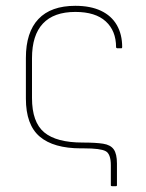

<svg xmlns="http://www.w3.org/2000/svg" viewBox="-20 -510 502 660"><path d="M365 130Q361 130 361 127V58Q361 19 343 9.5Q325 0 270 0H259Q164 0 116.5 -40.5Q69 -81 69 -171V-311Q69 -399 112 -444.5Q155 -490 239 -490Q291 -490 327 -473Q363 -456 381.5 -424Q400 -392 400 -348Q400 -344 397 -344H383Q382 -344 380.5 -345Q379 -346 379 -348Q379 -404 343.5 -436.5Q308 -469 239 -469Q165 -469 127.5 -429Q90 -389 90 -310V-173Q90 -90 132 -55Q174 -20 264 -20Q309 -20 334.5 -16Q360 -12 371 3.5Q382 19 382 52V127Q382 130 379 130Z"/></svg>

Font: Sofia Sans Semi Condensed Thin
Style: Regular
Weight: 250
Version: Version 4.100